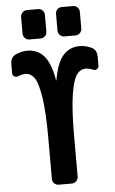

<svg xmlns="http://www.w3.org/2000/svg" viewBox="-63 -1002 625 1043"><g transform="rotate(-5 250.0 -480.0)"><path d="M375 -960Q389.6 -960 399.9 -950.2Q410.2 -940.4 410.2 -924.8V-835Q410.2 -820.3 399.9 -810.1Q389.6 -799.8 375 -799.8H315.4Q300.8 -799.8 290.5 -810.1Q280.3 -820.3 280.3 -835V-924.8Q280.3 -939.5 290 -949.7Q299.8 -960 315.4 -960ZM125 -960H184.6Q199.2 -960 209.5 -950.2Q219.7 -940.4 219.7 -924.8V-835Q219.7 -820.3 210 -810.1Q200.2 -799.8 184.6 -799.8H125Q110.4 -799.8 100.1 -810.1Q89.8 -820.3 89.8 -835V-924.8Q89.8 -939.5 100.1 -949.7Q110.4 -960 125 -960ZM454.1 -726.6Q485.4 -712.9 485.4 -674.8V-625Q485.4 -613.3 475.1 -606.9Q464.8 -600.6 454.1 -606.4Q431.6 -615.2 415 -615.2Q383.8 -615.2 364.3 -586.4Q344.7 -557.6 332.5 -477.5Q320.3 -397.5 320.3 -259.8V-35.2Q320.3 -20.5 310.1 -10.3Q299.8 0 285.2 0H214.8Q200.2 0 189.9 -9.8Q179.7 -19.5 179.7 -35.2V-259.8Q179.7 -396.5 167.5 -477.1Q155.3 -557.6 135.7 -586.4Q116.2 -615.2 85 -615.2Q68.4 -615.2 45.9 -606.4Q35.2 -601.6 24.9 -607.4Q14.6 -613.3 14.6 -625V-674.8Q14.6 -712.9 45.9 -726.6Q76.2 -739.3 105.5 -740.2Q163.1 -740.2 198.2 -699.7Q233.4 -659.2 249 -566.4Q249 -565.4 250 -565.4Q251 -565.4 251 -566.4Q266.6 -659.2 301.8 -699.7Q336.9 -740.2 394.5 -740.2Q423.8 -739.3 454.1 -726.6Z"/></g></svg>

Font: Rounded-L Mgen+ 1mn bold
Style: Bold
Weight: 700
Designer: [Source Han Sans]
Ryoko NISHIZUKA  (kana & ideographs); Paul D. Hunt (Latin, Greek & Cyrillic); Wenlong ZHANG  (bopomofo
Version: Version 1.059.20150602